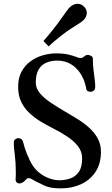

<svg xmlns="http://www.w3.org/2000/svg" viewBox="-20 -993 601 1027"><path d="M305.7 14.6Q249.5 14.6 219.5 0.5Q189.5 -13.7 172.9 -22Q159.2 -29.3 150.4 -34.7Q141.6 -40 133.3 -40Q129.9 -40 126 -38.3Q122.1 -36.6 118.2 -31.7Q109.4 -21 100.1 -16.4Q90.8 -11.7 83.5 -11.7Q74.2 -11.7 68.6 -18.3Q63 -24.9 63.5 -35.2Q64.5 -44.9 64.5 -55.2Q64.5 -65.4 64.5 -75.7Q64.5 -124 59.1 -165Q53.7 -206.1 53.7 -229Q53.7 -241.7 61.3 -247.8Q68.8 -253.9 77.6 -253.9Q98.6 -253.9 103.5 -233.4Q106.4 -221.2 113.5 -198.5Q120.6 -175.8 140.1 -133.8Q157.7 -96.7 184.8 -73.5Q211.9 -50.3 241.7 -39.6Q271.5 -28.8 297.4 -28.8Q327.1 -28.8 355 -38.1Q382.8 -47.4 401.1 -72.8Q419.4 -98.1 419.4 -146Q419.4 -182.1 397.2 -210.7Q375 -239.3 339.6 -262.7Q304.2 -286.1 265.1 -305.7Q231.4 -322.8 198.5 -342.5Q165.5 -362.3 138.4 -387.5Q111.3 -412.6 94.7 -445.6Q78.1 -478.5 77.1 -522Q75.7 -572.3 94.2 -607.7Q112.8 -643.1 143.1 -665Q173.3 -687 209.5 -697.3Q245.6 -707.5 279.3 -707.5Q318.4 -707.5 344.5 -701.4Q370.6 -695.3 386.5 -689Q402.3 -682.6 408.7 -682.6Q420.4 -682.6 425 -687Q429.7 -691.4 436.5 -695.8Q441.9 -699.2 449.7 -699.2Q459.5 -699.2 468 -693.6Q476.6 -688 476.6 -680.7Q476.6 -650.9 479.7 -623.3Q482.9 -595.7 486.1 -571.8Q489.3 -547.9 489.3 -529.3Q489.3 -514.2 481.4 -508.1Q473.6 -502 463.9 -502Q456.5 -502 450 -505.4Q443.4 -508.8 442.4 -513.2Q437 -544.9 426.3 -569.8Q415.5 -594.7 400.6 -613.3Q385.7 -631.8 367.7 -644.3Q349.6 -656.7 329.3 -662.8Q309.1 -668.9 287.6 -668.9Q253.9 -668.9 227.5 -657.7Q201.2 -646.5 186.3 -620.8Q171.4 -595.2 171.4 -551.3Q171.4 -520 194.1 -493.4Q216.8 -466.8 252.2 -443.4Q287.6 -419.9 325.2 -397.9Q356.9 -379.4 390.9 -358.6Q424.8 -337.9 454.1 -312.3Q483.4 -286.6 501.7 -254.4Q520 -222.2 520 -181.2Q520 -117.7 491.2 -74Q462.4 -30.3 413.8 -7.8Q365.2 14.6 305.7 14.6ZM239.7 -745.1 212.4 -773.4Q272.5 -842.8 307.6 -893.6Q342.8 -944.3 354 -955.1Q361.8 -962.4 372.6 -967.5Q383.3 -972.7 395.5 -972.7Q415 -972.7 430.7 -956.5Q438 -948.7 441.2 -940.7Q444.3 -932.6 444.3 -924.3Q444.3 -912.6 439 -902.3Q433.6 -892.1 425.8 -884.3Q414.6 -873.5 364.5 -842.8Q314.5 -812 239.7 -745.1Z"/></svg>

Font: Gelasio
Style: Regular
Weight: 400
Designer: Eben Sorkin
Foundry: Eben Sorkin
Version: Version 1.008